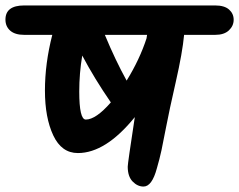

<svg xmlns="http://www.w3.org/2000/svg" viewBox="-68 -682 878 705"><path d="M21 -662H722Q756 -662 773 -647Q790 -632 790 -609.5Q790 -587 772.5 -570.5Q755 -554 722 -554H608Q602 -489 577.5 -381.5Q553 -274 542.5 -218.5Q532 -163 525 -130.5Q518 -98 508 -64Q490 3 459 3Q437 3 419 -15.5Q401 -34 401 -70Q401 -82 427 -252Q320 -120 218 -120Q158 -120 127.5 -185Q97 -250 97 -349.5Q97 -449 124 -554H21Q-13 -554 -30.5 -569.5Q-48 -585 -48 -610Q-48 -662 21 -662ZM472 -554H317Q356 -460 397 -386Q445 -464 470 -541ZM247 -243Q284 -243 339 -306Q279 -393 234 -478Q223 -413 223 -346Q223 -243 247 -243Z"/></svg>

Font: Kalam
Style: Bold
Weight: 700
Version: Version 2.001;PS 1.0;hotconv 1.0.79;makeotf.lib2.5.61930; tt